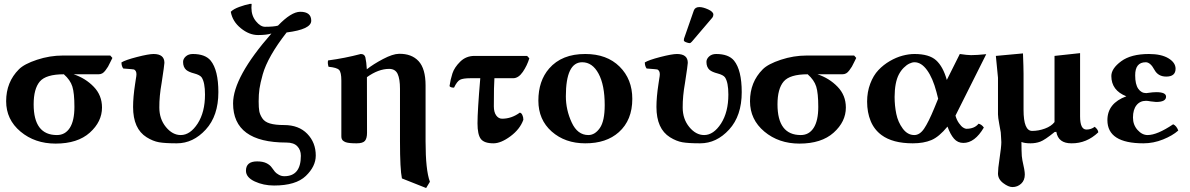

<svg xmlns="http://www.w3.org/2000/svg" viewBox="-20 -718 6042 975"><path d="M480 -340.8H354Q414.1 -320.8 456.1 -277.3Q498 -233.9 498 -171.9Q498 -100.1 436 -44.4Q374 11.2 262.2 11.2Q157.2 11.2 84.2 -49.8Q11.2 -110.8 11.2 -204.1Q11.2 -301.3 76.2 -366.2Q103 -393.1 168 -414.6Q232.9 -436 298.8 -436H540L550.8 -423.8Q547.9 -418.9 540.5 -403.1Q533.2 -387.2 528.6 -379.6Q523.9 -372.1 515.9 -361.1Q507.8 -350.1 499.5 -345.5Q491.2 -340.8 480 -340.8ZM269 -32.2Q311 -32.2 334.5 -68.6Q357.9 -105 357.9 -175Q357.9 -245.1 347.4 -278.6Q336.9 -312 304.2 -340.8Q213.4 -340.8 182.1 -304Q150.9 -267.1 150.9 -188Q150.9 -32.2 269 -32.2Z M1088.9 -250Q1088.9 -129.9 1024.9 -60.1Q960.9 9.8 877.9 9.8Q817.9 9.8 787.4 4.4Q756.8 -1 724.6 -21Q655.8 -64 655.8 -174.8Q655.8 -224.6 666 -291Q667 -300.8 669.9 -316.9Q672.9 -333 672.9 -340.8Q672.9 -358.9 660.6 -365.2Q658.7 -366.2 606 -370.1Q597.2 -381.3 596.7 -400.9Q615.7 -413.1 675.3 -428.5Q734.9 -443.8 759.8 -443.8Q814.9 -443.8 814.9 -398.9Q814.9 -389.2 800.8 -296.9Q788.6 -229 789.1 -171.9Q789.1 -113.8 822.5 -73Q856 -32.2 897.9 -32.2Q945.8 -32.2 983.9 -90.8Q1021 -148.9 1021 -237.8Q1021 -299.8 1003.9 -325.2Q995.1 -337.4 965.8 -345.2Q939 -352.1 925.8 -362.8Q909.7 -377 909.7 -403.8Q909.7 -418.9 923.3 -431.4Q937 -443.8 959 -443.8Q1022 -443.8 1049.8 -410.2Q1088.9 -361.8 1088.9 -250Z M1290.5 -540Q1245.6 -540 1203.1 -574.5Q1160.6 -608.9 1151.9 -658.2Q1166 -672.4 1195.8 -683.1Q1225.6 -693.8 1248.5 -698.2H1257.8Q1256.8 -692.4 1256.8 -678.2Q1256.8 -638.2 1279.8 -610.1Q1302.7 -582 1325.7 -582Q1370.6 -582 1391.6 -587.9Q1458.5 -657.7 1504.4 -658.2Q1560.5 -658.2 1560.5 -612.8Q1560.5 -568.8 1435.5 -553.2Q1387.7 -492.2 1357.2 -438.5Q1326.7 -384.8 1314.2 -340.3Q1301.8 -295.9 1297.6 -267.3Q1293.5 -238.8 1293.5 -203.1Q1293.5 -170.9 1296.6 -153.6Q1299.8 -136.2 1311.8 -117.7Q1323.7 -99.1 1350.6 -91.1Q1377.4 -83 1422.9 -83Q1497.1 -83 1540.3 -38.6Q1583.5 5.9 1583.5 71.8Q1583.5 127 1533 175.5Q1482.4 224.1 1371.6 224.1Q1317.9 224.1 1273.4 203.4Q1229 182.6 1229 148.9Q1229 101.6 1285.6 101.6Q1314.5 101.6 1332.5 110.4Q1350.6 119.1 1360.1 132.8Q1369.6 146.5 1376.2 154.3Q1382.8 162.1 1395.8 169.4Q1408.7 176.8 1423.8 176.8Q1507.8 176.8 1507.8 73.2Q1507.8 43.5 1489.7 24.7Q1471.7 5.9 1434.6 5.9Q1163.6 5.9 1163.6 -192.9Q1163.6 -325.7 1358.4 -547.9Q1333.5 -540 1290.5 -540Z M1843.8 -43.5Q1843.8 -15.6 1833.3 -2.9Q1822.8 9.8 1791 9.8Q1781.2 9.8 1773.4 9.5Q1765.6 9.3 1758.5 8.5Q1751.5 7.8 1745.8 6.8Q1740.2 5.9 1735.6 4.2Q1731 2.4 1727.3 0.2Q1723.6 -2 1720.9 -4.4Q1718.3 -6.8 1716.6 -10.3Q1714.8 -13.7 1714.1 -17.3Q1713.4 -21 1713.4 -25.9Q1713.4 -46.9 1713.4 -81.1Q1713.4 -115.2 1713.4 -191.2Q1713.4 -267.1 1713.4 -309.1Q1713.4 -351.1 1701.9 -363Q1690.4 -375 1648.4 -378.9Q1642.6 -397.9 1646 -411.1Q1731 -422.4 1812 -443.8Q1831.1 -443.8 1835.4 -426.8Q1840.8 -402.8 1842.8 -366.2Q1875.5 -392.1 1925 -418.2Q1974.6 -444.3 2006.3 -444.8Q2070.3 -445.8 2105.7 -407.5Q2141.1 -369.1 2141.1 -284.2V0Q2141.1 146 2163.1 205.1L2144 236.8L2021 188Q2011.2 142.1 2011.2 0V-267.1Q2011.2 -316.9 1999.3 -342.5Q1987.3 -368.2 1956.1 -368.2Q1901.9 -368.2 1843.3 -326.2V-321.3Q1843.3 -228.5 1843.8 -43.5Z M2418.9 -320.8H2369.6Q2331.5 -320.8 2316.2 -313Q2300.8 -305.2 2285.6 -272.9Q2267.6 -272.9 2262.7 -280.8Q2267.6 -314.9 2277.6 -345.5Q2287.6 -376 2317.1 -405Q2346.7 -434.1 2389.6 -434.1H2656.7L2668 -421.9Q2656.7 -384.8 2634.8 -352.8Q2612.8 -320.8 2585.9 -320.8H2490.7Q2487.8 -284.7 2487.8 -178.2Q2487.8 -148.4 2499.8 -131.8Q2511.7 -115.2 2529.8 -115.2Q2577.6 -115.2 2619.6 -146Q2627.4 -145 2632.6 -134Q2637.7 -123 2637.7 -109.9Q2620.6 -62 2572.3 -26.1Q2523.9 9.8 2485.8 9.8Q2439 9.8 2421.9 -12.2Q2404.8 -34.2 2404.8 -91.8Q2404.8 -154.8 2418.9 -320.8Z M2936.5 -401.9Q2853.5 -401.9 2853.5 -229Q2853.5 -160.2 2883.1 -96.2Q2912.6 -32.2 2967.8 -32.2Q3001 -32.2 3025.9 -67.6Q3050.8 -103 3050.8 -184.1Q3050.8 -286.1 3019.5 -344Q2988.3 -401.9 2936.5 -401.9ZM2713.9 -207Q2713.9 -307.1 2768.6 -370.1Q2833 -444.3 2952.6 -443.8Q3061.5 -443.8 3126.2 -379.9Q3190.9 -315.9 3190.9 -215.8Q3190.9 -107.9 3122.6 -46.9Q3058.6 10.3 2951.7 9.8Q2849.6 9.8 2781.7 -50Q2713.9 -109.9 2713.9 -207Z M3531.7 -682.1Q3549.8 -682.1 3576.2 -670.2Q3602.5 -658.2 3602.5 -644Q3602.5 -635.3 3597.7 -628.9L3493.7 -506.8Q3486.8 -499 3482.4 -499Q3475.6 -499 3464.1 -503.4Q3452.6 -507.8 3452.6 -513.2Q3452.6 -519 3453.6 -522L3503.4 -665Q3509.8 -682.1 3531.7 -682.1ZM3746.6 -250Q3746.6 -129.9 3682.6 -60.1Q3618.7 9.8 3535.6 9.8Q3475.6 9.8 3445.1 4.4Q3414.6 -1 3382.3 -21Q3313.5 -64 3313.5 -174.8Q3313.5 -224.6 3323.7 -291Q3324.7 -300.8 3327.6 -316.9Q3330.6 -333 3330.6 -340.8Q3330.6 -358.9 3318.4 -365.2Q3316.4 -366.2 3263.7 -370.1Q3254.9 -381.3 3254.4 -400.9Q3273.4 -413.1 3333 -428.5Q3392.6 -443.8 3417.5 -443.8Q3472.7 -443.8 3472.7 -398.9Q3472.7 -389.2 3458.5 -296.9Q3446.3 -229 3446.8 -171.9Q3446.8 -113.8 3480.2 -73Q3513.7 -32.2 3555.7 -32.2Q3603.5 -32.2 3641.6 -90.8Q3678.7 -148.9 3678.7 -237.8Q3678.7 -299.8 3661.6 -325.2Q3652.8 -337.4 3623.5 -345.2Q3596.7 -352.1 3583.5 -362.8Q3567.4 -377 3567.4 -403.8Q3567.4 -418.9 3581.1 -431.4Q3594.7 -443.8 3616.7 -443.8Q3679.7 -443.8 3707.5 -410.2Q3746.6 -361.8 3746.6 -250Z M4257.3 -340.8H4131.3Q4191.4 -320.8 4233.4 -277.3Q4275.4 -233.9 4275.4 -171.9Q4275.4 -100.1 4213.4 -44.4Q4151.4 11.2 4039.6 11.2Q3934.6 11.2 3861.6 -49.8Q3788.6 -110.8 3788.6 -204.1Q3788.6 -301.3 3853.5 -366.2Q3880.4 -393.1 3945.3 -414.6Q4010.3 -436 4076.2 -436H4317.4L4328.1 -423.8Q4325.2 -418.9 4317.9 -403.1Q4310.5 -387.2 4305.9 -379.6Q4301.3 -372.1 4293.2 -361.1Q4285.2 -350.1 4276.9 -345.5Q4268.6 -340.8 4257.3 -340.8ZM4046.4 -32.2Q4088.4 -32.2 4111.8 -68.6Q4135.3 -105 4135.3 -175Q4135.3 -245.1 4124.8 -278.6Q4114.3 -312 4081.5 -340.8Q3990.7 -340.8 3959.5 -304Q3928.2 -267.1 3928.2 -188Q3928.2 -32.2 4046.4 -32.2Z M4624 -443.8Q4698.2 -443.8 4733.6 -411.9Q4769 -379.9 4788.1 -312L4854 -443.8Q4892.1 -438 4911.1 -438Q4939.9 -438 4988.3 -442.9L4832 -130.9Q4837.9 -109.4 4849.4 -93Q4860.8 -76.7 4870.8 -70.3Q4880.9 -64 4887.2 -64Q4928.7 -64 4949.2 -89.8Q4964.8 -86.4 4976.1 -70.3Q4930.2 7.8 4872.1 7.8Q4843.3 7.8 4824.5 -13.9Q4805.7 -35.6 4791.5 -75.2Q4748.5 -22.9 4709.5 -6.6Q4670.4 9.8 4615.2 9.8Q4513.2 9.8 4456.5 -32.2Q4419.4 -59.6 4401.4 -103.3Q4383.3 -147 4383.3 -202.1Q4383.3 -251 4399.2 -293Q4415 -335 4440.7 -362.1Q4466.3 -389.2 4498.8 -408Q4531.2 -426.8 4563.2 -435.3Q4595.2 -443.8 4624 -443.8ZM4744.1 -216.8 4735.4 -251Q4716.8 -321.8 4687.7 -361.8Q4658.7 -401.9 4624 -401.9Q4611.8 -401.9 4597.7 -395Q4583.5 -388.2 4569.1 -373.8Q4554.7 -359.4 4544.4 -339.8Q4523.4 -299.3 4522.9 -226.1Q4522.9 -181.2 4531.5 -139.6Q4540 -98.1 4564.2 -65.2Q4588.4 -32.2 4623 -32.2Q4650.9 -32.2 4673.1 -65.2Q4695.3 -98.1 4724.1 -168Z M5344.2 -48.3 5335.9 -47.9Q5285.2 -6.8 5262.2 1.5Q5239.7 9.8 5212.9 9.8Q5183.1 9.8 5167 2.9Q5167 7.8 5167.5 43.5Q5168 79.1 5171.9 96.2Q5184.1 147.9 5184.1 168Q5184.1 197.8 5165.5 214.8Q5147 231.9 5121.1 231.9Q5101.1 231.9 5074.5 211.9Q5047.9 191.9 5047.9 163.1Q5047.9 138.2 5055.2 91.8Q5064.9 26.9 5064.9 3.9Q5064.9 -3.9 5063.5 -21.5Q5062 -39.1 5062 -45.9Q5061 -53.7 5054.4 -87.9Q5047.9 -122.1 5047.9 -137.2V-323.2L5037.1 -434.1L5174.8 -446.8Q5177.7 -375 5177.7 -342.8V-160.2Q5177.7 -53.2 5221.2 -53.2Q5254.4 -53.2 5286.6 -65.2Q5318.8 -77.1 5335 -98.1V-434.1L5464.8 -448.2V-127Q5464.8 -60.1 5497.1 -60.1Q5521 -60.1 5539.1 -74.2Q5557.1 -59.1 5557.1 -45.9Q5498 10.3 5421.9 9.8Q5354 10.3 5344.2 -48.3Z M5733.4 -121.1Q5733.4 -84 5756.6 -58.1Q5779.8 -32.2 5807.6 -32.2Q5856.4 -32.2 5937.5 -86.9Q5954.6 -79.1 5963.4 -55.2Q5934.6 -29.3 5886 -9.8Q5837.4 9.8 5786.6 9.8Q5603.5 9.8 5603.5 -107.9Q5603.5 -193.8 5699.7 -229Q5623.5 -258.8 5623.5 -332Q5623.5 -370.1 5673.6 -407Q5723.6 -443.8 5814.5 -443.8Q5877.4 -443.8 5913.6 -421.9Q5949.7 -399.9 5949.7 -369.1Q5949.7 -329.1 5902.3 -329.1Q5861.3 -329.1 5842.8 -362.8Q5821.8 -401.9 5798.3 -401.9Q5744.1 -401.9 5744.6 -335Q5744.6 -290 5760 -267.6Q5775.4 -245.1 5800.8 -245.1Q5803.7 -246.1 5808.6 -246.1Q5834.5 -250 5851.6 -250Q5901.4 -250 5901.4 -227.1Q5901.4 -200.2 5850.6 -200.2Q5847.7 -200.2 5837.2 -201.7Q5826.7 -203.1 5823.7 -203.1Q5807.6 -206.1 5799.8 -206.1Q5769 -206.1 5751.2 -183.6Q5733.4 -161.1 5733.4 -121.1Z"/></svg>

Font: Linux Libertine
Style: Bold
Weight: 700
Designer: Philipp H. Poll
Foundry: Philipp H. Poll
Version: Version 5.0.3